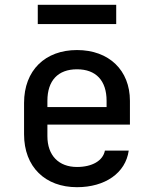

<svg xmlns="http://www.w3.org/2000/svg" viewBox="-20 -768 640 798"><path d="M137 -668H463V-748H137ZM300 10C417 10 502 -49 515 -142H416C408 -100 363 -74 300 -74C224 -74 177 -122 177 -202V-250H520V-349C520 -476 433 -560 300 -560C168 -560 80 -476 80 -340V-210C80 -74 168 10 300 10ZM177 -349C177 -433 221 -480 300 -480C379 -480 423 -433 423 -349V-323H177Z"/></svg>

Font: JetBrains Mono Medium
Style: Regular
Weight: 436
Monospace: yes
Designer: Philipp Nurullin, Konstantin Bulenkov
Foundry: JetBrains
Version: Version 2.305